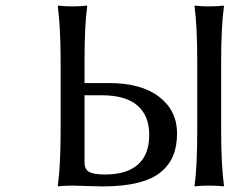

<svg xmlns="http://www.w3.org/2000/svg" viewBox="-20 -668 826 691"><path d="M784.2 -647.9 786.1 -645Q775.9 -575.2 775.9 -444.8V-200.2Q775.9 -75.2 786.1 0L784.2 2.9Q765.6 0 732.9 0Q700.2 0 682.1 2.9L680.2 0Q689.9 -67.9 689.9 -200.2V-444.8Q689.9 -573.7 680.2 -645L682.1 -647.9Q700.2 -645 732.9 -645Q765.6 -645 784.2 -647.9ZM198.2 -200.2V-444.8Q198.2 -569.8 188 -645L189.9 -647.9Q208.5 -645 241.2 -645Q273.4 -645 292 -647.9L293.9 -645Q284.2 -578.6 284.2 -444.8V-369.1H372.1Q488.3 -369.1 552.7 -319.6Q617.2 -270 617.2 -188Q617.2 -142.6 603.5 -108.6Q589.8 -74.7 559.3 -49.1Q528.8 -23.4 476.1 -10.3Q423.3 2.9 349.1 2.9Q330.1 2.9 293.5 1.5Q256.8 0 243.2 0Q228 0 214.4 0.7Q200.7 1.5 194.8 2L189 2.9L188 0Q198.2 -71.3 198.2 -200.2ZM284.2 -325.2V-84Q284.2 -59.1 300.3 -49.6Q316.4 -40 357.9 -40Q436 -40 476.6 -75.9Q517.1 -111.8 517.1 -183.1Q517.1 -251.5 474.6 -288.3Q432.1 -325.2 345.2 -325.2Z"/></svg>

Font: Linear Smooth
Style: Regular
Weight: 400
Designer: Philipp H. Poll, Flanker
Foundry: Philipp H. Poll, reworked by Flanker
Version: Version 1.061 | FøM Fix